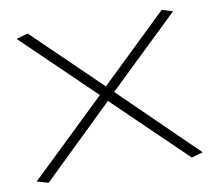

<svg xmlns="http://www.w3.org/2000/svg" viewBox="-66 -613 776 696"><g transform="rotate(-10 322.5 -265.0)"><path d="M17 -4 297 -273 35 -526 78 -538 324 -300 571 -538 611 -526 350 -275 628 -4 586 8 322 -247 59 8Z"/></g></svg>

Font: Georama Expanded ExtraLight
Style: Regular
Weight: 250
Width: 7
Designer: Jean-Baptiste Levee
Foundry: Production Type
Version: Version 1.001